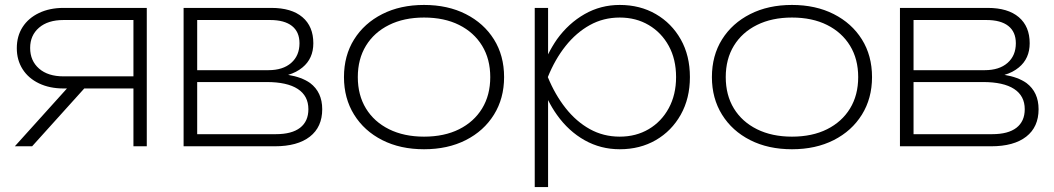

<svg xmlns="http://www.w3.org/2000/svg" viewBox="-20 -592 4267 777"><path d="M40 0 251 -234H237Q181 -234 138 -254.5Q95 -275 71.5 -312Q48 -349 48 -397Q48 -446 71.5 -482.5Q95 -519 138 -539.5Q181 -560 237 -560H574V0H520V-234H321L110 0ZM520 -283V-511H237Q174 -511 138 -480Q102 -449 102 -398Q102 -346 138 -314.5Q174 -283 237 -283Z M723 0V-560H1078Q1160 -560 1204 -522.5Q1248 -485 1248 -417Q1248 -355 1204 -319Q1180 -299 1146 -289Q1201 -280 1235 -256Q1284 -219 1284 -150Q1284 -78 1234 -39Q1184 0 1092 0ZM778 -308H1066Q1125 -308 1158.5 -337.5Q1192 -367 1192 -417Q1192 -463 1161.5 -487Q1131 -511 1073 -511H778ZM778 -49H1096Q1161 -49 1194.5 -75Q1228 -101 1228 -150Q1228 -204 1185 -232Q1142 -260 1059 -260H778Z M1696 12Q1600 12 1527 -25Q1454 -62 1413 -128Q1372 -194 1372 -280Q1372 -367 1413 -432.5Q1454 -498 1527 -535Q1600 -572 1696 -572Q1792 -572 1865 -535Q1938 -498 1979 -432.5Q2020 -367 2020 -280Q2020 -194 1979 -128Q1938 -62 1865 -25Q1792 12 1696 12ZM1696 -39Q1778 -39 1838 -69Q1898 -99 1931 -153Q1964 -207 1964 -280Q1964 -353 1931 -407Q1898 -461 1838 -491Q1778 -521 1696 -521Q1615 -521 1554.5 -491Q1494 -461 1461 -407Q1428 -353 1428 -280Q1428 -207 1461 -153Q1494 -99 1554.5 -69Q1615 -39 1696 -39Z M2144 -560H2198V-372Q2214 -404 2234 -433Q2281 -498 2346 -535Q2411 -572 2488 -572Q2570 -572 2634 -535Q2698 -498 2735 -432.5Q2772 -367 2772 -280Q2772 -194 2735 -128Q2698 -62 2634 -25Q2570 12 2488 12Q2411 12 2346 -24.5Q2281 -61 2234 -127Q2214 -155 2198 -187V165H2144ZM2716 -280Q2716 -352 2686.5 -406Q2657 -460 2605.5 -490.5Q2554 -521 2488 -521Q2422 -521 2367 -490.5Q2312 -460 2269 -406Q2226 -352 2197 -280Q2226 -209 2269 -154.5Q2312 -100 2367 -69.5Q2422 -39 2488 -39Q2554 -39 2605.5 -69.5Q2657 -100 2686.5 -154.5Q2716 -209 2716 -280Z M3185 12Q3089 12 3016 -25Q2943 -62 2902 -128Q2861 -194 2861 -280Q2861 -367 2902 -432.5Q2943 -498 3016 -535Q3089 -572 3185 -572Q3281 -572 3354 -535Q3427 -498 3468 -432.5Q3509 -367 3509 -280Q3509 -194 3468 -128Q3427 -62 3354 -25Q3281 12 3185 12ZM3185 -39Q3267 -39 3327 -69Q3387 -99 3420 -153Q3453 -207 3453 -280Q3453 -353 3420 -407Q3387 -461 3327 -491Q3267 -521 3185 -521Q3104 -521 3043.5 -491Q2983 -461 2950 -407Q2917 -353 2917 -280Q2917 -207 2950 -153Q2983 -99 3043.5 -69Q3104 -39 3185 -39Z M3622 0V-560H3977Q4059 -560 4103 -522.5Q4147 -485 4147 -417Q4147 -355 4103 -319Q4079 -299 4045 -289Q4100 -280 4134 -256Q4183 -219 4183 -150Q4183 -78 4133 -39Q4083 0 3991 0ZM3677 -308H3965Q4024 -308 4057.5 -337.5Q4091 -367 4091 -417Q4091 -463 4060.5 -487Q4030 -511 3972 -511H3677ZM3677 -49H3995Q4060 -49 4093.5 -75Q4127 -101 4127 -150Q4127 -204 4084 -232Q4041 -260 3958 -260H3677Z"/></svg>

Font: Bounded
Style: Regular
Weight: 200
Designer: Vlad Churkin
Version: Version 1.0